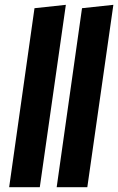

<svg xmlns="http://www.w3.org/2000/svg" viewBox="-20 -776 490 796"><path d="M253 -756 145 0H18L123 -742ZM450 -756 342 0H215L320 -742Z"/></svg>

Font: Fira Sans Condensed
Style: Bold Italic
Weight: 700
Width: 3
Italic angle: -8°
Designer: Carrois Corporate & Edenspiekermann AG
Foundry: Carrois Corporate GbR & Edenspiekermann AG
Version: Version 4.203